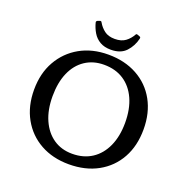

<svg xmlns="http://www.w3.org/2000/svg" viewBox="-161 -1093 1225 1254"><g transform="rotate(20 451.5 -466.5)"><path d="M450 9Q338 9 252.5 -38.5Q167 -86 119 -172Q71 -258 71 -372Q71 -486 119.5 -571.5Q168 -657 253 -705Q338 -753 450 -753Q564 -753 650.5 -705.5Q737 -658 784.5 -572Q832 -486 832 -372Q832 -257 784.5 -171.5Q737 -86 651 -38.5Q565 9 450 9ZM447 -63Q526 -63 583.5 -100.5Q641 -138 672.5 -207.5Q704 -277 704 -371Q704 -467 672.5 -536.5Q641 -606 583.5 -643.5Q526 -681 446 -681Q371 -681 315 -643.5Q259 -606 229 -537Q199 -468 199 -373Q199 -278 230 -208.5Q261 -139 316.5 -101Q372 -63 447 -63ZM452 -788Q407 -788 376 -806Q345 -824 326.5 -855Q308 -886 299 -922Q297 -930 306 -935L322 -941Q331 -944 335 -935Q352 -905 379.5 -884Q407 -863 452 -863Q498 -863 526 -884Q554 -905 571 -936Q575 -944 584 -940L600 -934Q608 -932 606 -921Q593 -866 556.5 -827Q520 -788 452 -788Z"/></g></svg>

Font: Hahmlet Medium
Style: Regular
Weight: 500
Version: Version 1.002